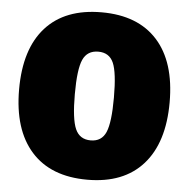

<svg xmlns="http://www.w3.org/2000/svg" viewBox="-51 -759 803 817"><g transform="rotate(5 350.0 -350.5)"><path d="M351 -708Q506 -708 589 -616Q672 -524 672 -352Q672 -179 589 -86Q506 7 351 7Q195 7 112 -86Q29 -179 29 -351Q29 -524 112 -616Q195 -708 351 -708ZM351 -540Q304 -540 285.5 -499Q267 -458 267 -351Q267 -245 285.5 -203Q304 -161 351 -161Q398 -161 416 -203Q434 -245 434 -351Q434 -458 416 -499Q398 -540 351 -540Z"/></g></svg>

Font: Alexandria Black
Style: Regular
Weight: 900
Designer: Mohamed Gaber
Foundry: Kief Type Foundry
Version: Version 5.100